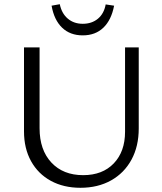

<svg xmlns="http://www.w3.org/2000/svg" viewBox="-20 -883 770 912"><path d="M94 -259V-658H168V-274Q168 -171 224 -111Q280 -51 375 -51Q467 -51 520.5 -107Q574 -163 574 -257V-658H639V-273Q639 -188 604.5 -124.5Q570 -61 507.5 -26Q445 9 362 9Q282 9 221.5 -24Q161 -57 127.5 -117.5Q94 -178 94 -259ZM225 -856 264 -863Q273 -819 302 -794.5Q331 -770 373 -770Q416 -770 445 -794Q474 -818 482 -862L522 -856Q509 -788 471 -751.5Q433 -715 373 -715Q313 -715 275 -751.5Q237 -788 225 -856Z"/></svg>

Font: LXGW Bright GB
Style: Regular
Weight: 400
Designer: Christian Thalmann (Catharsis Fonts)
Foundry: LXGW / Christian Thalmann (Catharsis Fonts) / Fontworks Inc.
Version: Version 5.510